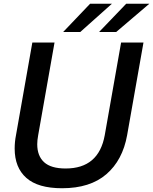

<svg xmlns="http://www.w3.org/2000/svg" viewBox="-20 -989 814 1021"><path d="M58 -199Q58 -235 65 -270L152 -763H270L183 -270Q178 -243 178 -222Q178 -160 214.5 -126.5Q251 -93 329 -93Q505 -93 537 -270L624 -763H743L656 -270Q632 -137 545.5 -62.5Q459 12 310 12Q182 12 120 -43Q58 -98 58 -199ZM407 -819H316L459 -969H575ZM598 -819H507L651 -969H774Z"/></svg>

Font: Open Sauce One Medium Italic
Style: Regular
Weight: 500
Italic angle: -10°
Designer: Alfredo Marco Pradil
Foundry: Creative Sauce Fz LLC
Version: Version 1.477